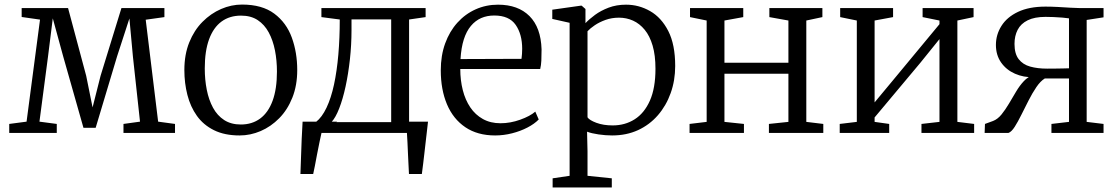

<svg xmlns="http://www.w3.org/2000/svg" viewBox="-20 -583 4896 842"><path d="M20.5 0V-39.5L96.5 -49.5L155.5 -497L75 -508.5V-547.5H278.5L358 -250.5L386 -112L421 -250.5L512.5 -547.5H701V-508L619 -496.5L673.5 -49.5L747.5 -39.5V0H521.5V-39.5L594 -49.5L563 -334L547.5 -502L493.5 -336L399.5 -22.5H346L257 -336L211.5 -502.5L190.5 -334.5L153 -49.5L229 -39.5V0Z M788.5 -276Q788.5 -344 810 -397.2Q831.5 -450.5 868 -487.2Q904.5 -524 949.5 -543.5Q994.5 -563 1041.5 -563Q1129.5 -563 1182.8 -523.2Q1236 -483.5 1259.8 -418Q1283.5 -352.5 1283.5 -276Q1283.5 -208.5 1262.2 -155Q1241 -101.5 1204.5 -64.5Q1168 -27.5 1123 -8.2Q1078 11 1031 11Q965 11 918.5 -12Q872 -35 843.5 -75Q815 -115 801.8 -166.8Q788.5 -218.5 788.5 -276ZM1036 -37Q1085.5 -37 1121 -63.2Q1156.5 -89.5 1175.5 -141.2Q1194.5 -193 1194.5 -269Q1194.5 -318 1185.8 -362.2Q1177 -406.5 1158.5 -440.8Q1140 -475 1110.2 -494.8Q1080.5 -514.5 1037 -514.5Q987 -514.5 951.5 -488.5Q916 -462.5 897 -411Q878 -359.5 878 -283Q878 -233.5 886.8 -189.2Q895.5 -145 914.2 -110.5Q933 -76 963.2 -56.5Q993.5 -37 1036 -37Z M1350 0V-47.5L1365.5 -48Q1392 -68.5 1412 -110.8Q1432 -153 1444.8 -212.2Q1457.5 -271.5 1463.8 -344Q1470 -416.5 1470 -497.5L1389.5 -508V-547.5H1846.5V-508L1774 -497.5V0ZM1433.5 -47.5H1695.5V-498H1521.5V-451Q1521.5 -386.5 1514.5 -322.8Q1507.5 -259 1495.5 -203.8Q1483.5 -148.5 1467.5 -107.5Q1451.5 -66.5 1433.5 -47.5ZM1297.5 180Q1299 142 1300.2 104Q1301.5 66 1303 27.2Q1304.5 -11.5 1307 -49.5H1458.5L1391.5 -7.5Q1387 11.5 1381.5 38.5Q1376 65.5 1370.5 93.5Q1365 121.5 1360.8 144.8Q1356.5 168 1353.5 180ZM1773.5 180Q1772.5 157.5 1771.2 134.2Q1770 111 1769 88.2Q1768 65.5 1767 43.2Q1766 21 1764.5 -0.5L1717.5 -49.5H1857Q1854.5 -26.5 1851.8 -3.8Q1849 19 1846.5 42.2Q1844 65.5 1841.2 88.5Q1838.5 111.5 1835.8 134.5Q1833 157.5 1830 180Z M2151.5 11Q2074 11 2020.8 -25Q1967.5 -61 1940.2 -125.5Q1913 -190 1913 -274.5Q1913 -339.5 1932.2 -392.5Q1951.5 -445.5 1985.8 -483.5Q2020 -521.5 2065.8 -542Q2111.5 -562.5 2164 -562.5Q2252 -562.5 2302 -512.5Q2352 -462.5 2355 -366.5Q2355 -338 2354 -317.2Q2353 -296.5 2349 -280.5H1998.5Q1998.5 -231 2009.5 -187.8Q2020.5 -144.5 2042.5 -112Q2064.5 -79.5 2097.8 -61Q2131 -42.5 2175 -42.5Q2218 -42.5 2261.2 -58Q2304.5 -73.5 2327.5 -93.5L2342.5 -59Q2323.5 -39.5 2293.2 -23.8Q2263 -8 2226 1.5Q2189 11 2151.5 11ZM1999.5 -324 2267 -325Q2268.5 -333.5 2269.2 -346.8Q2270 -360 2270 -369Q2270 -432.5 2241.5 -473.8Q2213 -515 2147.5 -515Q2116 -515 2090.2 -503.8Q2064.5 -492.5 2045 -469.2Q2025.5 -446 2014 -410Q2002.5 -374 1999.5 -324Z M2403.5 239V199L2478 188V-483L2402 -500V-540.5L2526 -558H2531L2547.5 -543.5V-481.5Q2564 -499 2589.5 -517.8Q2615 -536.5 2649.2 -549.5Q2683.5 -562.5 2725.5 -562.5Q2782 -562.5 2831.2 -534.2Q2880.5 -506 2910.8 -446.8Q2941 -387.5 2941 -293.5Q2941 -230 2921.2 -174.8Q2901.5 -119.5 2865 -77.5Q2828.5 -35.5 2777.8 -12.2Q2727 11 2664.5 11Q2636 11 2605 6.5Q2574 2 2554.5 -5.5L2556.5 80V188L2663 199V239ZM2667 -33Q2721 -33 2763.2 -59.8Q2805.5 -86.5 2830 -141.5Q2854.5 -196.5 2854.5 -281.5Q2854.5 -340.5 2842 -383Q2829.5 -425.5 2807.2 -452.5Q2785 -479.5 2756.2 -492.5Q2727.5 -505.5 2694.5 -505.5Q2663 -505.5 2635.8 -495.8Q2608.5 -486 2588.2 -472.2Q2568 -458.5 2556.5 -446V-68.5Q2564.5 -56 2595.2 -44.5Q2626 -33 2667 -33Z M3004 0V-39.5L3079 -48.5V-493L3006 -508V-547.5H3239.5V-508L3157 -493V-308H3437.5V-493L3354 -508V-547.5H3586.5V-508L3516 -493V-48.5L3590.5 -39.5V0H3352V-39.5L3437.5 -48.5V-259.5H3157V-48.5L3242.5 -39.5V0Z M3662.5 0V-39.5L3737.5 -48.5V-493L3664.5 -508V-547.5H3896.5V-508L3815.5 -493V-134L3892 -226L4100 -477V-493L4026 -508V-547.5H4249.5V-508L4178.5 -493V-48.5L4252 -39.5V0H4021V-39.5L4100 -48.5V-411.5L4016 -307.5L3815.5 -68V-48.5L3879.5 -39.5V0Z M4298 0 4299.5 -39.5 4335 -52.5Q4355.5 -60.5 4372.2 -81.2Q4389 -102 4404.5 -128.2Q4420 -154.5 4435.8 -181Q4451.5 -207.5 4470 -227.2Q4488.5 -247 4512 -254L4513.5 -244.5Q4469 -243 4431 -259.8Q4393 -276.5 4370.2 -309Q4347.5 -341.5 4347.5 -386Q4347.5 -431 4371.8 -469.5Q4396 -508 4444.5 -531Q4493 -554 4565 -554Q4589.5 -554 4618.5 -552.5Q4647.5 -551 4674.2 -549.2Q4701 -547.5 4717 -547.5H4819.5V-507L4745.5 -495.5V-48.5L4819.5 -39.5V0H4591V-39.5L4668 -48.5V-239H4562Q4542.5 -227 4524.8 -200.8Q4507 -174.5 4490.8 -142.5Q4474.5 -110.5 4459.2 -79.8Q4444 -49 4430 -27Q4416 -5 4402.5 0ZM4572 -282Q4587 -282 4605.8 -282.2Q4624.5 -282.5 4641.8 -282.8Q4659 -283 4668 -283.5V-502.5Q4658 -504 4639.2 -505.8Q4620.5 -507.5 4600.2 -508.2Q4580 -509 4565 -509Q4517 -509 4486.8 -494Q4456.5 -479 4442.8 -452.2Q4429 -425.5 4429 -390.5Q4429 -347.5 4447.2 -323.8Q4465.5 -300 4497.8 -291Q4530 -282 4572 -282Z"/></svg>

Font: Merriweather 36pt Light
Style: Regular
Weight: 300
Designer: Eben Sorkin
Foundry: Eben Sorkin
Version: Version 2.100